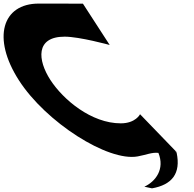

<svg xmlns="http://www.w3.org/2000/svg" viewBox="-328 -858 1063 1050"><path d="M332.4 -183.5C171.8 -183.5 17.7 -312.5 -52.6 -421C-122.2 -528.5 -135.3 -657.5 25.4 -657.5C107 -657.5 271.9 -612 271.9 -612L125.5 -838C125.5 -838 35.7 -838.4 -116.4 -838.4C-315.3 -838.4 -373.6 -650.7 -224.7 -419C-77.4 -189.7 262.3 27 424.9 -2.6C472.8 -11.3 502.6 -26 538.3 -21.9C574.2 66.7 523.3 134.5 461.4 163L503.2 172C612.4 152.7 662.2 91.2 637.9 -23C634.9 -25.9 632 -28.6 629.1 -31.3C635.3 -27.5 642.1 -22 640.5 -23.5L437.9 -233.3C437.9 -233.3 414 -183.5 332.4 -183.5ZM640.5 -23.5C640.8 -23.2 640.9 -23.1 640.9 -23Z"/></svg>

Font: Hussar
Style: BdOpOblSeven
Weight: 700
Foundry: Cannot Into Space Fonts
Version: Version 2.00